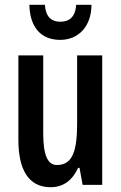

<svg xmlns="http://www.w3.org/2000/svg" viewBox="-20 -774 506 804"><path d="M363 -754H299C296 -705 272 -683 233 -683C193 -683 171 -706 168 -754H103C105 -657 154 -607 232 -607C308 -607 363 -663 363 -754ZM408 -542H303V-260C303 -143 285 -83 218 -83C179 -83 161 -126 161 -215V-542H57V-188C57 -66 98 10 192 10C244 10 283 -18 307 -71H313L326 0H408Z"/></svg>

Font: Noto Sans Display Condensed Medium
Style: Regular
Weight: 500
Width: 3
Designer: Monotype Design Team
Foundry: Monotype Imaging Inc.
Version: Version 1.900